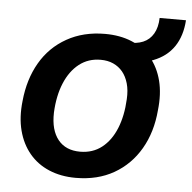

<svg xmlns="http://www.w3.org/2000/svg" viewBox="-48 -668 725 726"><g transform="rotate(5 314.5 -305.0)"><path d="M265 10Q209 10 164 -9Q119 -28 89 -64Q59 -100 46 -150Q33 -200 40 -262Q48 -345 84.5 -408Q121 -471 184 -506.5Q247 -542 329 -542Q386 -542 430.5 -523.5Q475 -505 505 -469Q535 -433 547.5 -383.5Q560 -334 553 -272Q546 -188 509 -124.5Q472 -61 410 -25.5Q348 10 265 10ZM273 -90Q321 -90 355.5 -117Q390 -144 409.5 -192Q429 -240 432 -303Q434 -337 426.5 -363Q419 -389 404.5 -406.5Q390 -424 369 -433.5Q348 -443 321 -443Q274 -443 239.5 -416Q205 -389 185 -341Q165 -293 162 -229Q161 -195 168 -169.5Q175 -144 189.5 -126Q204 -108 225 -99Q246 -90 273 -90ZM398 -444 412 -517Q450 -515 475 -525.5Q500 -536 514 -560Q528 -584 529 -620H629Q625 -560 597.5 -519.5Q570 -479 519.5 -459.5Q469 -440 398 -444Z"/></g></svg>

Font: Mona Sans ExtraLight SemiBold
Style: Italic
Weight: 600
Italic angle: -11.6951°
Version: Version 2.000